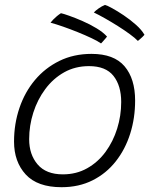

<svg xmlns="http://www.w3.org/2000/svg" viewBox="-20 -762 626 800"><path d="M236.5 18Q136 18 87.2 -35Q38.5 -88 38.5 -172Q38.5 -246 61 -312.2Q83.5 -378.5 125.8 -428.8Q168 -479 227.5 -508.2Q287 -537.5 361.5 -537.5Q455 -537.5 499 -485.8Q543 -434 543 -343Q543 -270 522.5 -205Q502 -140 462.5 -89.8Q423 -39.5 366 -10.8Q309 18 236.5 18ZM242 -35.5Q298 -35.5 343 -60.8Q388 -86 419.8 -129.2Q451.5 -172.5 468.2 -226.2Q485 -280 485 -337Q485 -405 452.8 -445.8Q420.5 -486.5 351 -486.5Q293.5 -486.5 247.5 -460.8Q201.5 -435 168.8 -391Q136 -347 118.8 -292.8Q101.5 -238.5 101.5 -182Q101.5 -118 136.8 -76.8Q172 -35.5 242 -35.5ZM234 -707Q244 -705 268.8 -696.2Q293.5 -687.5 324 -674.2Q354.5 -661 382.2 -644.2Q410 -627.5 426 -609.5Q424.5 -607 419 -601Q413.5 -595 408.5 -589Q403.5 -583 401 -581Q387 -591 361 -603.2Q335 -615.5 304 -628Q273 -640.5 243 -651Q213 -661.5 190.5 -667.5Q194.5 -673 201.5 -680.2Q208.5 -687.5 217.2 -694.8Q226 -702 234 -707ZM417.5 -741.5Q425 -740 447 -728Q469 -716 495.8 -698Q522.5 -680 546.2 -659Q570 -638 582 -617Q579.5 -613.5 573.5 -608Q567.5 -602.5 562.2 -597.8Q557 -593 554.5 -591.5Q542.5 -604 520.2 -620.2Q498 -636.5 471 -653.5Q444 -670.5 417.5 -685.5Q391 -700.5 371 -710Q377 -717 390.8 -726.8Q404.5 -736.5 417.5 -741.5Z"/></svg>

Font: Grandstander Thin ExtraLight
Style: Italic
Weight: 250
Italic angle: -15°
Version: Version 1.200